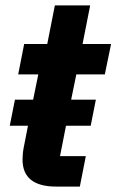

<svg xmlns="http://www.w3.org/2000/svg" viewBox="-20 -687 429 707"><path d="M296 -112H201L223 -224H314L333 -320H242L261 -413H366L389 -525H284L312 -667H182L154 -525H69L47 -413H121L102 -320H35L16 -224H83L67 -142C64 -127 63 -109 63 -99C63 -33 105 0 186 0H274Z"/></svg>

Font: Braiins Sans
Style: Bold Italic
Weight: 700
Italic angle: -11.31°
Designer: Mike Abbink, Paul van der Laan, Pieter van Rosmalen, Jiri Chlebus, Lubos Buracinsky
Foundry: Bold Monday, Sudetype
Version: Version 1.000;hotconv 1.0.109;makeotfexe 2.5.65596